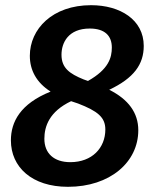

<svg xmlns="http://www.w3.org/2000/svg" viewBox="-20 -705 599 740"><path d="M401 -359C496 -404 534 -457 534 -528C534 -629 443 -685 331 -685C182 -685 95 -593 95 -490C95 -435 120 -387 175 -352C58 -305 22 -235 22 -164C22 -61 103 15 242 15C404 15 513 -80 513 -203C513 -270 475 -322 401 -359ZM326 -595C384 -595 411 -567 411 -522C411 -483 399 -438 319 -393L302 -399C248 -421 217 -443 217 -494C217 -540 243 -595 326 -595ZM251 -80C188 -80 151 -114 151 -170C151 -218 170 -275 254 -315L281 -306C356 -277 386 -253 386 -206C386 -135 335 -80 251 -80Z"/></svg>

Font: Fira Sans Medium
Style: Italic
Weight: 500
Italic angle: -8°
Designer: bBox Type GmbH & Carrois Corporate GbR & Edenspiekermann AG
Foundry: bBox Type GmbH & Carrois Corporate GbR & Edenspiekermann AG
Version: Version 4.301;PS 004.301;hotconv 1.0.88;makeotf.lib2.5.64775